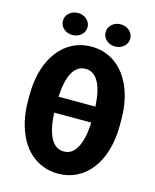

<svg xmlns="http://www.w3.org/2000/svg" viewBox="-130 -969 862 1067"><g transform="rotate(15 301.5 -436.0)"><path d="M306.2 -720.7Q352.5 -720.7 392.8 -705.1Q433.1 -689.5 465.6 -659.7Q498 -629.9 521.5 -587.2Q544.9 -544.4 557.6 -490Q570.3 -435.5 570.3 -370.6V-339.8Q570.3 -258.8 551 -194.1Q531.7 -129.4 496.6 -84Q461.4 -38.6 413.1 -14.4Q364.7 9.8 306.6 9.8Q260.3 9.8 220 -5.9Q179.7 -21.5 147 -50.8Q114.3 -80.1 91.1 -123Q67.9 -166 54.9 -220.5Q42 -274.9 42 -339.8V-370.6Q42 -452.1 61.5 -516.8Q81.1 -581.5 116.5 -627Q151.9 -672.4 200 -696.5Q248 -720.7 306.2 -720.7ZM306.2 -592.8Q282.7 -592.8 264.6 -581.5Q246.6 -570.3 233.2 -547.9Q219.7 -525.4 211.7 -492.7Q203.6 -460 201.2 -417Q200.7 -413.6 200.4 -410.6Q200.2 -407.7 200.2 -404.3H412.6Q412.1 -407.2 411.9 -410.2Q411.6 -413.1 411.1 -415.5Q408.7 -459 400.4 -492.2Q392.1 -525.4 378.9 -547.6Q365.7 -569.8 347.4 -581.3Q329.1 -592.8 306.2 -592.8ZM306.6 -117.7Q330.1 -117.7 347.9 -129.2Q365.7 -140.6 379.2 -163.6Q392.6 -186.5 400.9 -219.7Q409.2 -252.9 412.1 -295.9Q412.1 -299.8 412.4 -304.2Q412.6 -308.6 412.6 -312.5H199.7Q199.7 -309.6 200 -306.2Q200.2 -302.7 200.7 -299.3Q203.1 -254.9 211.4 -221.2Q219.7 -187.5 232.9 -164.3Q246.1 -141.1 264.9 -129.4Q283.7 -117.7 306.6 -117.7ZM114.3 -818.4Q114.3 -845.2 134.8 -863.5Q155.3 -881.8 185.1 -881.8Q214.4 -881.8 235.1 -863.5Q255.9 -845.2 255.9 -818.4Q255.9 -791.5 235.1 -773.4Q214.4 -755.4 185.1 -755.4Q155.3 -755.4 134.8 -773.4Q114.3 -791.5 114.3 -818.4ZM359.9 -818.4Q359.9 -845.2 380.4 -863.8Q400.9 -882.3 430.7 -882.3Q460.4 -882.3 481 -863.8Q501.5 -845.2 501.5 -818.4Q501.5 -792 481 -773.4Q460.4 -754.9 430.7 -754.9Q400.9 -754.9 380.4 -773.4Q359.9 -792 359.9 -818.4Z"/></g></svg>

Font: Roboto Condensed ExtraBold
Style: Regular
Weight: 800
Designer: Christian Robertson
Foundry: Google
Version: Version 3.008; 2023